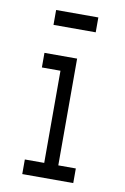

<svg xmlns="http://www.w3.org/2000/svg" viewBox="-75 -667 462 712"><g transform="rotate(10 156.5 -310.5)"><path d="M60 0V-55H133V-402H63V-457H186V-55H252V0ZM78 -565V-621H237V-565Z"/></g></svg>

Font: Inconsolata ExtraCondensed Thin
Style: Regular
Weight: 100
Width: 2
Monospace: yes
Designer: Raph Levien, Cyreal, Brenton Simpson
Foundry: Raph Levien, Cyreal, Google
Version: Version 3.100; ttfautohint (v1.8.4.7-5d5b)